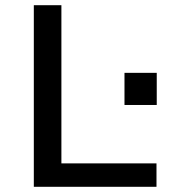

<svg xmlns="http://www.w3.org/2000/svg" viewBox="-20 -718 690 738"><path d="M110 0V-698H216V-90H581.5V0ZM458.5 -314.5V-438H582.5V-314.5Z"/></svg>

Font: Azeret Mono Thin
Style: Regular
Weight: 100
Designer: Martin Vácha
Foundry: Displaay
Version: Version 1.002